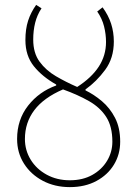

<svg xmlns="http://www.w3.org/2000/svg" viewBox="-20 -754 562 786"><path d="M266 -16Q319 -16 358 -38Q397 -60 418.5 -96Q440 -132 440 -174Q440 -236 415 -275Q390 -314 344.5 -340Q299 -366 238 -388Q159 -354 120.5 -303Q82 -252 82 -185Q82 -139 105.5 -100.5Q129 -62 171 -39Q213 -16 266 -16ZM266 12Q204 12 155 -14Q106 -40 78 -84.5Q50 -129 50 -185Q50 -264 95 -321.5Q140 -379 210 -404V-408Q153 -440 118.5 -483Q84 -526 84 -590Q84 -635 95 -669Q106 -703 128 -734L150 -720Q132 -693 124 -661Q116 -629 116 -592Q116 -537 142 -501.5Q168 -466 209 -442Q250 -418 296 -398Q355 -436 384.5 -481.5Q414 -527 414 -582Q414 -614 406 -646Q398 -678 378 -707L400 -724Q424 -691 435 -656.5Q446 -622 446 -584Q446 -516 410.5 -468Q375 -420 330 -388V-384Q365 -367 397.5 -339.5Q430 -312 451 -271.5Q472 -231 472 -174Q472 -122 446.5 -80Q421 -38 374.5 -13Q328 12 266 12Z"/></svg>

Font: Source Sans 3 ExtraLight ExtraLight
Style: Regular
Weight: 250
Version: Version 3.052;hotconv 1.1.0;makeotfexe 2.6.0